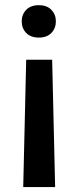

<svg xmlns="http://www.w3.org/2000/svg" viewBox="-20 -558 305 755"><path d="M83 -323.2H185.1L196.8 177.7H71.3ZM199.7 -474.1Q199.7 -446.8 182.1 -428.5Q164.6 -410.2 132.8 -410.2Q100.6 -410.2 83 -428.5Q65.4 -446.8 65.4 -474.1Q65.4 -501 83 -519.3Q100.6 -537.6 132.8 -537.6Q164.6 -537.6 182.1 -519.3Q199.7 -501 199.7 -474.1Z"/></svg>

Font: RobotoDraft Medium
Style: Regular
Weight: 500
Version: Version 2.001152; 2014